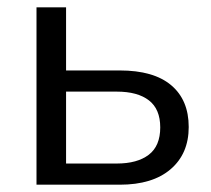

<svg xmlns="http://www.w3.org/2000/svg" viewBox="-20 -506 577 526"><path d="M80 0V-486H161V-313H308Q401 -313 449 -272.5Q497 -232 497 -158Q497 -85 447.5 -42.5Q398 0 308 0ZM161 -58H300Q356 -58 387.5 -82Q419 -106 419 -157Q419 -207 388 -231Q357 -255 300 -255H161Z"/></svg>

Font: Nunito Sans
Style: Regular
Weight: 400
Designer: Vernon Adams
Foundry: Vernon Adams
Version: Version 3.101; ttfautohint (v1.8.4.7-5d5b);gftools[0.9.27]